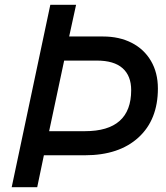

<svg xmlns="http://www.w3.org/2000/svg" viewBox="-20 -785 695 805"><path d="M191 -765H299L270 -632H412Q480 -632 532 -605.5Q584 -579 613 -529.5Q642 -480 642 -414Q642 -283 560.5 -208.5Q479 -134 336 -134H164L136 0H29ZM336 -235Q530 -235 530 -407Q530 -467 494 -499Q458 -531 386 -531H249L186 -235Z"/></svg>

Font: Application Medium
Style: Italic
Weight: 500
Italic angle: -12°
Designer: Wei Huang
Foundry: Wei Huang
Version: Version 0.012